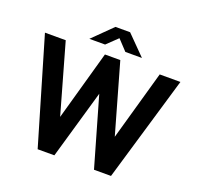

<svg xmlns="http://www.w3.org/2000/svg" viewBox="-156 -1102 1301 1268"><g transform="rotate(20 495.0 -467.5)"><path d="M752.5 0H633L494 -483.5L354.5 0H237L19 -740H165L303.5 -251.5L440.5 -740H548.5L687.5 -251.5L825.5 -740H971ZM494 -874 419 -802H308.5L443.5 -935H546.5L678 -802H561.5Z"/></g></svg>

Font: 1883 Sans
Style: Bold
Weight: 700
Designer: 1883 Sans project is a fork of Public Sans.
Version: Version 1.009